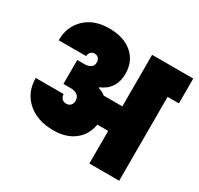

<svg xmlns="http://www.w3.org/2000/svg" viewBox="-157 -940 1171 1132"><g transform="rotate(30 428.5 -374.5)"><path d="M259 -493Q284 -493 300.5 -504Q317 -515 317 -537Q317 -555 307 -566Q297 -577 281 -577Q264 -577 254 -566Q244 -555 244 -539H57Q57 -632 118 -690.5Q179 -749 281 -749Q381 -749 439 -699Q497 -649 497 -564Q497 -458 402 -418V-414Q431 -405 450 -389H577V-740H857V-571H780V0H577V-222H503Q491 -148 435.5 -105.5Q380 -63 295 -63Q184 -63 117.5 -122.5Q51 -182 51 -279H241Q241 -262 251.5 -249.5Q262 -237 282 -237Q301 -237 311.5 -249Q322 -261 322 -280Q322 -303 306 -316.5Q290 -330 259 -330H210V-493Z"/></g></svg>

Font: Poppins Black
Style: Regular
Weight: 900
Designer: Ninad Kale (Devanagari), Jonny Pinhorn (Latin)
Foundry: Indian Type Foundry
Version: Version 3.200;PS 1.000;hotconv 16.6.54;makeotf.lib2.5.65590